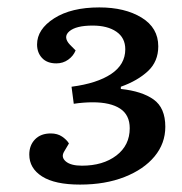

<svg xmlns="http://www.w3.org/2000/svg" viewBox="-20 -859 490 518"><path d="M407 -734Q407 -693 379 -667Q351 -641 306 -625V-619Q363 -613 394.5 -590.5Q426 -568 426 -517Q426 -472 397 -437Q368 -402 316 -381.5Q264 -361 196 -361Q128 -361 93.5 -383Q59 -405 59 -442Q59 -467 74.5 -483Q90 -499 117 -499Q135 -499 147.5 -490.5Q160 -482 166 -472L153 -450Q144 -435 157.5 -423.5Q171 -412 201 -412Q258 -412 294 -439.5Q330 -467 330 -513Q330 -549 304 -566Q278 -583 230 -583Q218 -583 205 -582Q192 -581 179 -579L173 -625Q242 -634 280 -659.5Q318 -685 318 -726Q318 -757 294 -773.5Q270 -790 230 -790Q185 -790 167 -774.5Q149 -759 169 -738L184 -723Q178 -708 164 -698Q150 -688 132 -688Q107 -688 93.5 -702.5Q80 -717 80 -739Q80 -780 126 -809.5Q172 -839 248 -839Q317 -839 362 -811.5Q407 -784 407 -734Z"/></svg>

Font: Literata 7pt Medium
Style: Italic
Weight: 500
Italic angle: -2°
Designer: Latin by Veronika Burian and Jose Scaglione. Greek by Irene Vlachou. Cyrillic by Vera Evstafieva
Foundry: TypeTogether
Version: Version 3.002